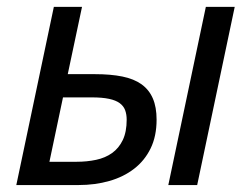

<svg xmlns="http://www.w3.org/2000/svg" viewBox="-20 -532 722 552"><path d="M174.8 -318.8H252.9Q298.3 -318.8 331.8 -312Q365.2 -305.2 387 -289.6Q408.7 -273.9 419.4 -249Q430.2 -224.1 430.2 -188Q430.2 -140.6 413.1 -105.5Q396 -70.3 365.7 -46.9Q335.4 -23.4 294.4 -11.7Q253.4 0 206.1 0H26.9L134.8 -512.2H215.8ZM200.2 -66.9Q230 -66.9 256.3 -72.5Q282.7 -78.1 302.2 -92Q321.8 -106 333 -129.4Q344.2 -152.8 344.2 -188Q344.2 -203.1 339.8 -215.1Q335.4 -227.1 324.2 -235.4Q313 -243.7 293.5 -247.8Q273.9 -252 244.1 -252H161.1L122.1 -66.9ZM463.9 0 571.8 -512.2H654.8L546.9 0Z"/></svg>

Font: Clear Sans
Style: Italic
Weight: 400
Italic angle: -12°
Foundry: Intel Corporation
Version: Version 1.00